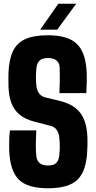

<svg xmlns="http://www.w3.org/2000/svg" viewBox="-20 -999 514 1029"><path d="M237.5 10Q127.5 10 80.8 -36.5Q34 -83 29.5 -191Q29 -207 29 -226.2Q29 -245.5 30 -264.8Q31 -284 33.5 -300H174.5Q172.5 -263.5 172 -228Q171.5 -192.5 174.5 -163Q177 -138.5 192.2 -125.2Q207.5 -112 237.5 -112Q267 -112 280.8 -125.2Q294.5 -138.5 297.5 -163Q299.5 -180 300.2 -196.8Q301 -213.5 300.2 -230.2Q299.5 -247 297.5 -264Q295.5 -285 284.5 -302Q273.5 -319 249.5 -325L167.5 -346Q115.5 -359.5 85 -384.8Q54.5 -410 40.8 -447.5Q27 -485 25.5 -535Q25 -557 25 -574.2Q25 -591.5 25.5 -610Q28.5 -681.5 49.8 -725.5Q71 -769.5 116.5 -789.8Q162 -810 237.5 -810Q344 -810 392 -763.8Q440 -717.5 444.5 -610Q445.5 -588.5 444.8 -557.5Q444 -526.5 442.5 -500H298.5Q300 -534.5 300.5 -569Q301 -603.5 299.5 -638Q299 -662 282.2 -675Q265.5 -688 237.5 -688Q207.5 -688 193 -675Q178.5 -662 175.5 -638Q172.5 -612.5 172.5 -586.5Q172.5 -560.5 175.5 -535Q178 -515 189.5 -498.5Q201 -482 226.5 -476L297.5 -459Q353.5 -445.5 385.8 -419.2Q418 -393 432.2 -354.2Q446.5 -315.5 448.5 -264Q449 -252.5 449 -240Q449 -227.5 448.5 -215Q448 -202.5 447.5 -191Q443 -83 395.8 -36.5Q348.5 10 237.5 10ZM195.5 -840 292.5 -979H388.5L286.5 -840Z"/></svg>

Font: Big Shoulders Display Thin Black
Style: Regular
Weight: 900
Version: Version 2.002